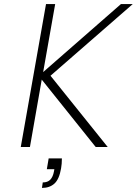

<svg xmlns="http://www.w3.org/2000/svg" viewBox="-20 -722 672 943"><path d="M509 0H450L185 -331L127 0H82L206 -702H251L192 -368L574 -702H632L228 -350ZM284 56Q284 83 280 105Q271 158 247.5 179.5Q224 201 186 201L190 174Q214 174 227 160.5Q240 147 245 120L247 109H210L219 56Z"/></svg>

Font: Fz Poppins ExtLt
Style: Italic
Weight: 200
Italic angle: -10°
Designer: Ninad Kale (Devanagari), Jonny Pinhorn (Latin)
Foundry: Indian Type Foundry
Version: Vit hóa bi Vntype.Com & FontZin.Com